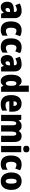

<svg xmlns="http://www.w3.org/2000/svg" viewBox="2202 -3018 826 5271"><g transform="rotate(90 2615.5 -383.0)"><path d="M287 -563Q376 -563 427.5 -513Q479 -463 479 -363V0H358L328 -73H324Q295 -30 261 -10Q227 10 170 10Q123 10 91.5 -14Q60 -38 44 -78.5Q28 -119 28 -169Q28 -258 80 -301.5Q132 -345 231 -349L309 -352V-364Q309 -432 251 -432Q199 -432 122 -391L76 -513Q119 -537 172 -550Q225 -563 287 -563ZM275 -245Q200 -242 200 -177Q200 -121 244 -121Q271 -121 290 -143Q309 -165 309 -200V-247Z M806 10Q690 10 629 -58.5Q568 -127 568 -274Q568 -361 595.5 -426Q623 -491 677.5 -527Q732 -563 813 -563Q860 -563 899.5 -552.5Q939 -542 974 -521L927 -388Q900 -404 874 -412.5Q848 -421 821 -421Q784 -421 762.5 -383.5Q741 -346 741 -274Q741 -202 762.5 -167Q784 -132 824 -132Q893 -132 959 -181V-39Q927 -15 889.5 -2.5Q852 10 806 10Z M1271 10Q1155 10 1094 -58.5Q1033 -127 1033 -274Q1033 -361 1060.5 -426Q1088 -491 1142.5 -527Q1197 -563 1278 -563Q1325 -563 1364.5 -552.5Q1404 -542 1439 -521L1392 -388Q1365 -404 1339 -412.5Q1313 -421 1286 -421Q1249 -421 1227.5 -383.5Q1206 -346 1206 -274Q1206 -202 1227.5 -167Q1249 -132 1289 -132Q1358 -132 1424 -181V-39Q1392 -15 1354.5 -2.5Q1317 10 1271 10Z M1750 -563Q1839 -563 1890.5 -513Q1942 -463 1942 -363V0H1821L1791 -73H1787Q1758 -30 1724 -10Q1690 10 1633 10Q1586 10 1554.5 -14Q1523 -38 1507 -78.5Q1491 -119 1491 -169Q1491 -258 1543 -301.5Q1595 -345 1694 -349L1772 -352V-364Q1772 -432 1714 -432Q1662 -432 1585 -391L1539 -513Q1582 -537 1635 -550Q1688 -563 1750 -563ZM1738 -245Q1663 -242 1663 -177Q1663 -121 1707 -121Q1734 -121 1753 -143Q1772 -165 1772 -200V-247Z M2205 10Q2125 10 2078 -66Q2031 -142 2031 -277Q2031 -413 2078 -488Q2125 -563 2204 -563Q2247 -563 2278 -542.5Q2309 -522 2331 -482H2336Q2333 -515 2331.5 -544.5Q2330 -574 2330 -595V-760H2501V0H2367L2338 -59H2330Q2305 -25 2277.5 -7.5Q2250 10 2205 10ZM2266 -130Q2303 -130 2318.5 -161.5Q2334 -193 2335 -263V-290Q2335 -356 2319.5 -388Q2304 -420 2266 -420Q2237 -420 2220.5 -384.5Q2204 -349 2204 -278Q2204 -202 2220.5 -166Q2237 -130 2266 -130Z M2823 -562Q2928 -562 2987.5 -497.5Q3047 -433 3047 -310V-225H2760Q2762 -121 2862 -121Q2905 -121 2940.5 -131Q2976 -141 3017 -164V-30Q2946 10 2839 10Q2717 10 2654 -61.5Q2591 -133 2591 -274Q2591 -416 2651.5 -489Q2712 -562 2823 -562ZM2828 -436Q2800 -436 2781.5 -414Q2763 -392 2761 -341H2890Q2890 -389 2873.5 -412.5Q2857 -436 2828 -436Z M3716 -563Q3796 -563 3837 -513.5Q3878 -464 3878 -360V0H3707V-305Q3707 -363 3694.5 -390Q3682 -417 3656 -417Q3619 -417 3605 -379Q3591 -341 3591 -262V0H3420V-305Q3420 -417 3371 -417Q3333 -417 3319 -375.5Q3305 -334 3305 -246V0H3134V-553H3266L3287 -485H3295Q3312 -522 3349 -542.5Q3386 -563 3438 -563Q3491 -563 3523 -542.5Q3555 -522 3571 -489H3581Q3602 -524 3635.5 -543.5Q3669 -563 3716 -563Z M4072 -776Q4116 -776 4139.5 -756Q4163 -736 4163 -691Q4163 -647 4139 -627Q4115 -607 4072 -607Q4030 -607 4006 -627Q3982 -647 3982 -691Q3982 -736 4005 -756Q4028 -776 4072 -776ZM4158 -553V0H3987V-553Z M4487 10Q4371 10 4310 -58.5Q4249 -127 4249 -274Q4249 -361 4276.5 -426Q4304 -491 4358.5 -527Q4413 -563 4494 -563Q4541 -563 4580.5 -552.5Q4620 -542 4655 -521L4608 -388Q4581 -404 4555 -412.5Q4529 -421 4502 -421Q4465 -421 4443.5 -383.5Q4422 -346 4422 -274Q4422 -202 4443.5 -167Q4465 -132 4505 -132Q4574 -132 4640 -181V-39Q4608 -15 4570.5 -2.5Q4533 10 4487 10Z M5195 -278Q5195 -201 5170.5 -135Q5146 -69 5092.5 -29.5Q5039 10 4954 10Q4875 10 4821.5 -29Q4768 -68 4741 -133.5Q4714 -199 4714 -278Q4714 -361 4740 -425.5Q4766 -490 4820 -526.5Q4874 -563 4956 -563Q5027 -563 5081 -529.5Q5135 -496 5165 -432.5Q5195 -369 5195 -278ZM4887 -277Q4887 -203 4903 -165Q4919 -127 4955 -127Q4992 -127 5007 -165Q5022 -203 5022 -278Q5022 -352 5007 -389Q4992 -426 4955 -426Q4919 -426 4903 -389Q4887 -352 4887 -277Z"/></g></svg>

Font: Noto Sans Lao UI Cond Blk
Style: Regular
Weight: 900
Width: 3
Designer: Monotype Design Team
Foundry: Monotype Imaging Inc.
Version: Version 2.000; ttfautohint (v1.8.4.7-5d5b)